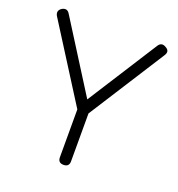

<svg xmlns="http://www.w3.org/2000/svg" viewBox="-120 -742 778 841"><g transform="rotate(20 269.5 -322.0)"><path d="M476 -631Q490 -652 512 -638Q535 -626 520 -603L294 -249V-26Q294 0 268 0Q242 0 242 -26V-249L18 -603Q6 -625 27 -639Q50 -652 63 -630L268 -305Z"/></g></svg>

Font: Jura
Style: Regular
Weight: 400
Designer: Daniel Johnson, Alexei Vanyashin
Foundry: Daniel Johnson
Version: Version 5.103